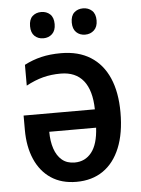

<svg xmlns="http://www.w3.org/2000/svg" viewBox="-53 -778 612 831"><g transform="rotate(-5 253.0 -363.0)"><path d="M227.1 -550.8Q302.7 -550.8 355 -517.8Q407.2 -484.9 434.3 -422.9Q461.4 -360.8 461.4 -273.4Q461.4 -182.6 435.5 -119.4Q409.7 -56.2 361.6 -23.2Q313.5 9.8 246.1 9.8Q181.2 9.8 135.7 -20.5Q90.3 -50.8 66.4 -105.7Q42.5 -160.6 42.5 -233.4V-295.9H352.1Q350.6 -378.4 316.7 -420.7Q282.7 -462.9 217.8 -462.9Q176.8 -462.9 141.1 -453.6Q105.5 -444.3 67.4 -423.8V-514.2Q103 -532.7 140.9 -541.7Q178.7 -550.8 227.1 -550.8ZM350.6 -216.3H147Q147 -175.3 157.7 -143.1Q168.5 -110.8 190.2 -92.5Q211.9 -74.2 245.6 -74.2Q291 -74.2 318.8 -109.4Q346.7 -144.5 350.6 -216.3ZM104 -678.7Q104 -708 119.1 -721.9Q134.3 -735.8 157.2 -735.8Q180.2 -735.8 195.6 -721.7Q210.9 -707.5 210.9 -678.7Q210.9 -650.9 195.6 -636.2Q180.2 -621.6 157.2 -621.6Q134.3 -621.6 119.1 -636Q104 -650.4 104 -678.7ZM285.2 -678.7Q285.2 -708 300.5 -721.9Q315.9 -735.8 338.9 -735.8Q361.8 -735.8 377.4 -721.7Q393.1 -707.5 393.1 -678.7Q393.1 -650.9 377.4 -636.2Q361.8 -621.6 338.9 -621.6Q315.4 -621.6 300.3 -636.2Q285.2 -650.9 285.2 -678.7Z"/></g></svg>

Font: Open Sans SemiCondensed SemiBold
Style: Regular
Weight: 600
Width: 4
Designer: Monotype Design Team
Foundry: Monotype Imaging Inc.
Version: Version 3.000